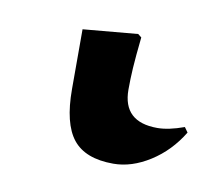

<svg xmlns="http://www.w3.org/2000/svg" viewBox="-37 2 308 269"><g transform="rotate(10 116.5 136.5)"><path d="M138 229Q98 229 80.5 207Q63 185 63 136V51L141 44L146 48Q143 76 142 92Q141 108 141 123Q141 169 190 169Q206 169 228 161L233 168Q216 196 190 212.5Q164 229 138 229Z"/></g></svg>

Font: Literata 72pt
Style: Regular
Weight: 400
Designer: Latin by Veronika Burian and Jose Scaglione. Greek by Irene Vlachou. Cyrillic by Vera Evstafieva.
Foundry: TypeTogether
Version: Version 3.002